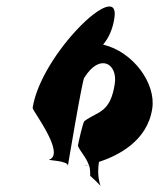

<svg xmlns="http://www.w3.org/2000/svg" viewBox="-20 -666 492 594"><path d="M81 -332C80 -324 184 -190 132 -172C125 -170 192 -169 190 -153C190 -153 236 -428 241 -426C290 -504 345 -468 335 -406C321 -316 283 -322 242 -292C237 -292 223 -226 221 -215C228 -197 246 -181 255 -155C257 -155 259 -156 261 -157C259 -156 257 -156 255 -155C259 -146 259 -135 259 -122C318 -71 274 -84 286 -164V-165C344 -184 436 -229 451 -330C463 -408 392 -506 299 -528C316 -548 329 -576 334 -611C353 -736 106 -498 81 -332ZM241 -153C246 -152 251 -154 255 -155C250 -154 244 -153 241 -153Z"/></svg>

Font: Ampere
Style: SCSuCndIta
Weight: 400
Version: Version 1